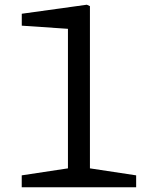

<svg xmlns="http://www.w3.org/2000/svg" viewBox="-20 -793 660 813"><path d="M72 -50.5 290 -83.5 267.7 -41.8V-701L293.7 -669.2L72.2 -684.3V-734.8L347.7 -773L360.8 -767V-41.8L338.5 -83.5L556.5 -50.5V0H72Z"/></svg>

Font: Monaspace Xenon Var
Style: Regular
Weight: 400
Designer: Riley Cran and the Lettermatic Team
Version: Version 1.000 (Monaspace Xenon Var)